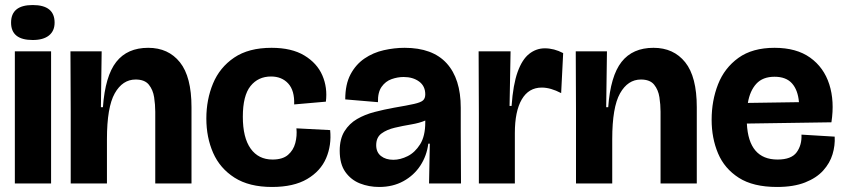

<svg xmlns="http://www.w3.org/2000/svg" viewBox="-20 -729 3356 763"><path d="M39 0V-525H183V0ZM110 -570Q24 -570 24 -639Q24 -709 110 -709Q197 -709 197 -639Q197 -606 174.5 -588Q152 -570 110 -570Z M261 0V-286L260 -525H384L381 -303H389Q398 -427 442 -483Q486 -539 569 -539Q649 -539 695 -481.5Q741 -424 741 -303V0H597V-285Q597 -313 592.5 -342.5Q588 -372 571.5 -392.5Q555 -413 519 -413Q467 -413 436 -358Q405 -303 405 -176V0Z M1061 14Q970 14 912 -23Q854 -60 827 -121.5Q800 -183 800 -258Q800 -333 826.5 -397Q853 -461 910.5 -500Q968 -539 1059 -539Q1139 -539 1189.5 -508.5Q1240 -478 1261 -429.5Q1282 -381 1275 -325L1149 -314Q1151 -369 1125.5 -397Q1100 -425 1057 -425Q1006 -425 975.5 -387Q945 -349 945 -265Q945 -182 976 -138.5Q1007 -95 1063 -95Q1103 -95 1124.5 -113.5Q1146 -132 1153.5 -160.5Q1161 -189 1158 -219L1292 -212Q1298 -152 1276 -100.5Q1254 -49 1200.5 -17.5Q1147 14 1061 14Z M1487 14Q1446 14 1410.5 0Q1375 -14 1352.5 -45.5Q1330 -77 1330 -130Q1330 -177 1349 -207.5Q1368 -238 1399 -256Q1430 -274 1468.5 -284Q1507 -294 1546 -301Q1599 -310 1625.5 -316Q1652 -322 1661 -330Q1670 -338 1670 -354Q1670 -387 1645.5 -405Q1621 -423 1584 -423Q1560 -423 1536 -414.5Q1512 -406 1496.5 -384Q1481 -362 1482 -323L1352 -334Q1352 -394 1373 -433.5Q1394 -473 1428.5 -496.5Q1463 -520 1505 -529.5Q1547 -539 1588 -539Q1699 -539 1755 -477.5Q1811 -416 1811 -301V-206Q1811 -155 1811.5 -103Q1812 -51 1812 0H1685Q1686 -38 1686.5 -76.5Q1687 -115 1688 -158H1682Q1676 -110 1650.5 -71Q1625 -32 1583 -9Q1541 14 1487 14ZM1543 -94Q1571 -94 1600 -108.5Q1629 -123 1649.5 -155.5Q1670 -188 1670 -243V-250Q1647 -240 1614 -234.5Q1581 -229 1549 -221.5Q1517 -214 1496 -198.5Q1475 -183 1475 -152Q1475 -124 1494 -109Q1513 -94 1543 -94Z M1883 0V-277L1882 -525H2009L2005 -308H2013Q2019 -393 2037 -443Q2055 -493 2083 -515Q2111 -537 2145 -537Q2182 -537 2218 -518L2210 -359Q2168 -381 2133 -381Q2081 -381 2053.5 -334Q2026 -287 2026 -200V0Z M2269 0V-286L2268 -525H2392L2389 -303H2397Q2406 -427 2450 -483Q2494 -539 2577 -539Q2657 -539 2703 -481.5Q2749 -424 2749 -303V0H2605V-285Q2605 -313 2600.5 -342.5Q2596 -372 2579.5 -392.5Q2563 -413 2527 -413Q2475 -413 2444 -358Q2413 -303 2413 -176V0Z M3068 14Q2973 14 2916 -22.5Q2859 -59 2833.5 -119.5Q2808 -180 2808 -253Q2808 -329 2833.5 -394Q2859 -459 2914.5 -499Q2970 -539 3058 -539Q3145 -539 3199.5 -500Q3254 -461 3275.5 -394Q3297 -327 3284 -243L2948 -238Q2955 -95 3070 -95Q3125 -95 3146 -124Q3167 -153 3165 -194L3297 -186Q3299 -151 3288.5 -116Q3278 -81 3251.5 -51.5Q3225 -22 3179.5 -4Q3134 14 3068 14ZM3058 -424Q3011 -424 2985.5 -396Q2960 -368 2952 -320L3155 -323Q3151 -371 3127.5 -397.5Q3104 -424 3058 -424Z"/></svg>

Font: Bricolage Grotesque 48pt Bricolage Grotesque 48pt Regular
Style: Bold
Weight: 700
Designer: Mathieu Triay
Foundry: Atelier Triay
Version: Version 1.000; ttfautohint (v1.8.4.7-5d5b);gftools[0.9.32]